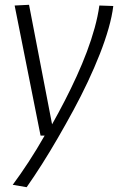

<svg xmlns="http://www.w3.org/2000/svg" viewBox="-20 -562 492 800"><path d="M394 -539 452 -537Q447 -495 432.5 -444Q418 -393 396 -337Q374 -281 346 -221.5Q318 -162 286 -103Q254 -44 221 13Q188 70 155 122Q122 174 91 218L33 208Q65 165 99 113Q133 61 166 3H149L41 -539L101 -542L197 -44Q224 -92 250 -142.5Q276 -193 299.5 -244.5Q323 -296 342 -346.5Q361 -397 374.5 -446Q388 -495 394 -539Z"/></svg>

Font: Georama Light
Style: Italic
Weight: 300
Italic angle: -9°
Designer: Jean-Baptiste Levee
Foundry: Production Type
Version: Version 1.001